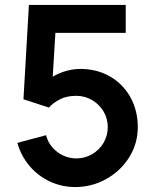

<svg xmlns="http://www.w3.org/2000/svg" viewBox="-20 -740 626 775"><path d="M50 -163.3 165.8 -194.3Q173.1 -166.1 191.7 -144.9Q210.2 -123.7 235.6 -112.1Q261 -100.5 287.8 -100.5Q322.4 -100.5 351.7 -117.5Q380.9 -134.5 398 -163.5Q415 -192.6 415 -226.8Q415 -261.3 397.8 -290.4Q380.5 -319.4 351.2 -336.3Q322 -353.2 287.8 -353.2Q250.2 -353.2 223 -339.6Q195.7 -326.1 177.7 -305.8L74.7 -339.2L96.7 -720H487.5V-607.2H161L206.2 -649.5L190 -384.3L168.2 -411.5Q194.9 -435.8 231.7 -448.8Q268.4 -461.8 304.5 -461.8Q371.1 -461.8 423.8 -431.4Q476.6 -401 506.4 -347.5Q536.2 -293.9 536.2 -226.8Q536.2 -160.8 501.6 -105.2Q467 -49.8 408.8 -17.4Q350.7 15 283.7 15Q229.3 15 181.4 -7.4Q133.4 -29.8 99.1 -70.3Q64.8 -110.9 50 -163.3Z"/></svg>

Font: Tap Sans
Style: Regular
Weight: 400
Designer: Tap Payments
Foundry: Tap Payments
Version: Version 1.001;Glyphs 3.1.2 (3151)